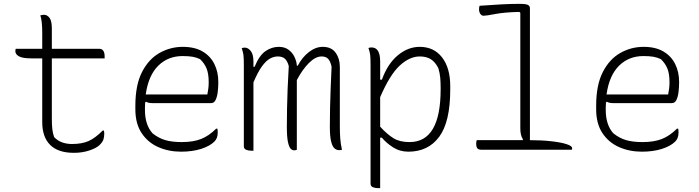

<svg xmlns="http://www.w3.org/2000/svg" viewBox="-20 -780 3640 1000"><path d="M62 -526H200V-610Q200 -671 190 -700Q202 -703 209 -703Q226 -703 238 -687Q250 -671 250 -632V-526H496Q525 -526 525 -486V-476H250V-162Q250 -130 252.5 -107.5Q255 -85 262 -66Q280 -47 303.5 -38.5Q327 -30 355 -30Q406 -30 440.5 -45Q475 -60 515 -100H521Q522 -96 522.5 -92Q523 -88 523 -84Q523 -68 519 -54.5Q515 -41 499 -25Q483 -9 446 3.5Q409 16 365 16Q283 16 241.5 -25Q200 -66 200 -144V-476H143Q98 -476 79 -486.5Q60 -497 60 -513Q60 -520 62 -526Z M932 -536Q994 -536 1035 -512Q1076 -488 1096.5 -446.5Q1117 -405 1117 -354V-350Q1117 -325 1114 -300.5Q1111 -276 1103 -259.5Q1095 -243 1080 -243H771Q753 -243 741 -250L736 -247Q735 -235 735 -222V-205Q735 -169 744.5 -139Q754 -109 774 -86Q805 -61 840 -50.5Q875 -40 927 -40Q986 -40 1027 -56Q1068 -72 1106 -110H1112Q1113 -107 1113.5 -102Q1114 -97 1114 -89Q1114 -60 1097 -43Q1073 -19 1027.5 -4.5Q982 10 923 10Q858 10 804 -14Q750 -38 717.5 -87Q685 -136 685 -211V-229Q685 -337 719.5 -404.5Q754 -472 810.5 -504Q867 -536 932 -536ZM931 -488Q855 -488 804 -437.5Q753 -387 739 -288H1060Q1063 -303 1065 -318.5Q1067 -334 1067 -351Q1067 -396 1056 -423Q1045 -450 1022 -472Q1003 -481 982.5 -484.5Q962 -488 931 -488Z M1300 5H1290Q1274 5 1262 0Q1250 -5 1250 -18V-442Q1250 -477 1248 -493Q1246 -509 1239 -529Q1247 -532 1255 -532Q1272 -532 1286 -514.5Q1300 -497 1300 -459V-432H1306Q1330 -491 1362.5 -513.5Q1395 -536 1432 -536Q1463 -536 1483.5 -520.5Q1504 -505 1514.5 -482Q1525 -459 1526 -438H1531Q1554 -482 1589 -509Q1624 -536 1661 -536Q1706 -536 1728 -505.5Q1750 -475 1750 -432V-124Q1750 -89 1752 -60.5Q1754 -32 1761 0Q1759 1 1755.5 1.5Q1752 2 1745 2Q1734 2 1723 -6.5Q1712 -15 1705 -41.5Q1698 -68 1698 -120Q1698 -169 1699 -216Q1700 -263 1702 -315.5Q1704 -368 1707 -433Q1701 -460 1689.5 -473Q1678 -486 1655 -486Q1623 -486 1589 -452Q1555 -418 1526 -363V0Q1520 3 1512 3Q1502 3 1493.5 -6Q1485 -15 1479.5 -41.5Q1474 -68 1474 -120Q1474 -169 1475 -216Q1476 -263 1478 -316.5Q1480 -370 1484 -436Q1477 -462 1464 -474Q1451 -486 1427 -486Q1406 -486 1385.5 -474.5Q1365 -463 1344 -434Q1323 -405 1300 -351Z M1899 -530Q1907 -533 1915 -533Q1960 -533 1960 -460V-365H1969Q1999 -448 2052 -492Q2105 -536 2166 -536Q2240 -536 2282.5 -481Q2325 -426 2325 -331V-314Q2325 -145 2267.5 -67.5Q2210 10 2107 10Q2062 10 2026.5 -13Q1991 -36 1969 -63H1960V200H1950Q1934 200 1922 195Q1910 190 1910 177V-443Q1910 -478 1908 -494Q1906 -510 1899 -530ZM2166 -486Q2114 -486 2062.5 -439Q2011 -392 1960 -274V-120Q1997 -80 2029.5 -60Q2062 -40 2113 -40Q2275 -40 2275 -315V-324Q2275 -349 2273 -374Q2271 -399 2263 -425Q2247 -457 2224 -471.5Q2201 -486 2166 -486Z M2463 -50H2702L2704 -54Q2690 -74 2690 -111V-713L2685 -718Q2606 -716 2559.5 -707Q2513 -698 2499 -698Q2488 -698 2481.5 -708Q2475 -718 2475 -732Q2475 -743 2478 -750Q2545 -755 2595.5 -757.5Q2646 -760 2690 -760Q2714 -760 2727 -755.5Q2740 -751 2740 -737V-50Q2800 -50 2850 -44.5Q2900 -39 2930 -29.5Q2960 -20 2960 -8Q2960 -4 2958 0H2489Q2471 0 2465.5 -8.5Q2460 -17 2460 -30Q2460 -41 2463 -50Z M3332 -536Q3394 -536 3435 -512Q3476 -488 3496.5 -446.5Q3517 -405 3517 -354V-350Q3517 -325 3514 -300.5Q3511 -276 3503 -259.5Q3495 -243 3480 -243H3171Q3153 -243 3141 -250L3136 -247Q3135 -235 3135 -222V-205Q3135 -169 3144.5 -139Q3154 -109 3174 -86Q3205 -61 3240 -50.5Q3275 -40 3327 -40Q3386 -40 3427 -56Q3468 -72 3506 -110H3512Q3513 -107 3513.5 -102Q3514 -97 3514 -89Q3514 -60 3497 -43Q3473 -19 3427.5 -4.5Q3382 10 3323 10Q3258 10 3204 -14Q3150 -38 3117.5 -87Q3085 -136 3085 -211V-229Q3085 -337 3119.5 -404.5Q3154 -472 3210.5 -504Q3267 -536 3332 -536ZM3331 -488Q3255 -488 3204 -437.5Q3153 -387 3139 -288H3460Q3463 -303 3465 -318.5Q3467 -334 3467 -351Q3467 -396 3456 -423Q3445 -450 3422 -472Q3403 -481 3382.5 -484.5Q3362 -488 3331 -488Z"/></svg>

Font: Recursive Mn Csl St Lt
Style: Regular
Weight: 300
Monospace: yes
Version: Version 1.079;hotconv 1.0.112;makeotfexe 2.5.65598; ttfautoh